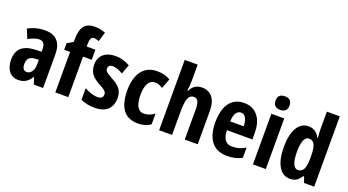

<svg xmlns="http://www.w3.org/2000/svg" viewBox="-55 -1353 3533 1950"><g transform="rotate(20 1711.5 -377.5)"><path d="M259 -557Q344 -557 389.5 -508.5Q435 -460 435 -363V0H335L311 -73H308Q290 -45 270 -26.5Q250 -8 225 1Q200 10 165 10Q121 10 91 -12.5Q61 -35 46 -74Q31 -113 31 -162Q31 -248 80.5 -291Q130 -334 223 -338L295 -341V-363Q295 -408 280 -429.5Q265 -451 234 -451Q208 -451 178 -441Q148 -431 114 -412L74 -510Q113 -533 159.5 -545Q206 -557 259 -557ZM257 -252Q213 -250 192.5 -228Q172 -206 172 -166Q172 -129 185 -112Q198 -95 222 -95Q254 -95 275 -125Q296 -155 296 -205V-254Z M801 -438H707V0H567V-438H503V-508L568 -547V-571Q568 -640 583.5 -682.5Q599 -725 633 -745Q667 -765 719 -765Q751 -765 777 -759.5Q803 -754 833 -743L803 -641Q789 -646 775.5 -649.5Q762 -653 746 -653Q726 -653 716.5 -634Q707 -615 707 -575V-547H801Z M1181 -161Q1181 -106 1159.5 -67.5Q1138 -29 1096.5 -9.5Q1055 10 995 10Q951 10 914 2.5Q877 -5 842 -21V-146Q874 -128 912.5 -115Q951 -102 985 -102Q1014 -102 1028.5 -114.5Q1043 -127 1043 -151Q1043 -165 1036.5 -176Q1030 -187 1010.5 -200.5Q991 -214 953 -234Q917 -254 892 -277Q867 -300 854 -331Q841 -362 841 -403Q841 -476 889 -516.5Q937 -557 1019 -557Q1062 -557 1099 -546Q1136 -535 1174 -514L1136 -412Q1118 -423 1099 -431.5Q1080 -440 1061.5 -445Q1043 -450 1024 -450Q1001 -450 989 -439Q977 -428 977 -409Q977 -395 983 -384.5Q989 -374 1007.5 -361.5Q1026 -349 1062 -329Q1099 -310 1125 -288Q1151 -266 1166 -235.5Q1181 -205 1181 -161Z M1462 10Q1391 10 1343.5 -20Q1296 -50 1271 -112.5Q1246 -175 1246 -271Q1246 -359 1271 -423Q1296 -487 1345.5 -522Q1395 -557 1467 -557Q1511 -557 1546 -547.5Q1581 -538 1610 -520L1570 -414Q1548 -428 1528 -435Q1508 -442 1484 -442Q1454 -442 1432.5 -422.5Q1411 -403 1399.5 -365Q1388 -327 1388 -271Q1388 -216 1399.5 -178.5Q1411 -141 1432.5 -123Q1454 -105 1485 -105Q1515 -105 1543 -116Q1571 -127 1597 -147V-31Q1569 -10 1535 0Q1501 10 1462 10Z M1829 -595Q1829 -563 1826.5 -531.5Q1824 -500 1820 -477H1828Q1840 -503 1858 -521Q1876 -539 1899.5 -548Q1923 -557 1951 -557Q2000 -557 2034.5 -534.5Q2069 -512 2087.5 -468.5Q2106 -425 2106 -359V0H1966V-323Q1966 -383 1952 -411Q1938 -439 1909 -439Q1878 -439 1861 -419.5Q1844 -400 1836.5 -360.5Q1829 -321 1829 -261V0H1689V-760H1829Z M2408 -556Q2472 -556 2517 -526Q2562 -496 2586.5 -441Q2611 -386 2611 -309V-236H2336Q2337 -167 2363 -132Q2389 -97 2441 -97Q2480 -97 2513.5 -106.5Q2547 -116 2584 -138V-28Q2550 -9 2511.5 0.5Q2473 10 2424 10Q2349 10 2298.5 -23Q2248 -56 2222.5 -118.5Q2197 -181 2197 -270Q2197 -363 2222 -427Q2247 -491 2294 -523.5Q2341 -556 2408 -556ZM2411 -453Q2379 -453 2359 -424Q2339 -395 2337 -331H2482Q2482 -369 2473.5 -396Q2465 -423 2449.5 -438Q2434 -453 2411 -453Z M2842 -547V0H2703V-547ZM2773 -761Q2809 -761 2828.5 -743Q2848 -725 2848 -687Q2848 -650 2828 -632Q2808 -614 2773 -614Q2738 -614 2717.5 -632Q2697 -650 2697 -687Q2697 -726 2716.5 -743.5Q2736 -761 2773 -761Z M3104 10Q3026 10 2981.5 -64.5Q2937 -139 2937 -273Q2937 -409 2981.5 -483Q3026 -557 3103 -557Q3131 -557 3153.5 -548Q3176 -539 3194.5 -521Q3213 -503 3226 -477H3231Q3229 -504 3227 -529Q3225 -554 3225 -574V-760H3365V0H3255L3233 -63H3225Q3210 -40 3193 -23.5Q3176 -7 3155 1.5Q3134 10 3104 10ZM3150 -102Q3192 -102 3210.5 -139.5Q3229 -177 3229 -256V-283Q3229 -364 3211 -402.5Q3193 -441 3150 -441Q3115 -441 3097 -398.5Q3079 -356 3079 -274Q3079 -188 3097.5 -145Q3116 -102 3150 -102Z"/></g></svg>

Font: Noto Sans Display Condensed
Style: Bold
Weight: 700
Width: 3
Designer: Monotype Design Team
Foundry: Monotype Imaging Inc.
Version: Version 2.003